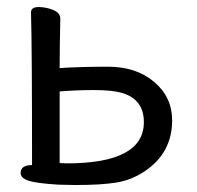

<svg xmlns="http://www.w3.org/2000/svg" viewBox="-20 -508 563 550"><path d="M170.9 -40Q392.1 -40 392.1 -158.2Q392.1 -224.1 328.1 -242.2Q300.8 -250 249.5 -250Q198.2 -250 150.9 -246.1V-41ZM196.8 22 147 21Q84 17.1 61.5 9.5Q39.1 2 39.1 -12.2Q39.1 -35.2 71.8 -35.2Q71.8 -375 68.8 -472.2Q68.8 -487.8 90.3 -487.8Q111.8 -487.8 132.3 -479.5Q152.8 -471.2 152.8 -454.1Q150.9 -379.9 150.9 -313Q209 -316.9 289.6 -316.9Q370.1 -316.9 421.6 -273.4Q473.1 -230 473.1 -163.1Q473.1 -69.8 394 -17.1Q356.9 7.8 313.5 14.9Q270 22 196.8 22Z"/></svg>

Font: LXGW WenKai Screen
Style: Regular
Weight: 400
Designer: LXGW / Fontworks Inc.
Foundry: LXGW / Fontworks Inc.
Version: Version 1.510;January 18,2025